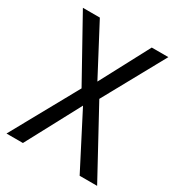

<svg xmlns="http://www.w3.org/2000/svg" viewBox="-171 -823 860 932"><g transform="rotate(30 259.0 -357.0)"><path d="M513 0H415L259 -303L97 0H5L211 -372L21 -714H116L261 -439L407 -714H500L311 -371Z"/></g></svg>

Font: Noto Sans Khmer SemiCondensed
Style: Regular
Weight: 400
Width: 4
Designer: Danh Hong and the Monotype Design Team
Foundry: Monotype Imaging Inc.
Version: Version 2.004; ttfautohint (v1.8.4.7-5d5b)